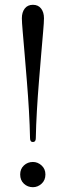

<svg xmlns="http://www.w3.org/2000/svg" viewBox="-20 -770 277 799"><path d="M117 -179Q105 -179 105 -195Q104 -248 100.5 -308.5Q97 -369 92 -430Q87 -491 82.5 -545Q78 -599 74.5 -638.5Q71 -678 71 -694Q71 -719 83 -734.5Q95 -750 117 -750Q139 -750 151 -734.5Q163 -719 163 -694Q163 -677 159.5 -638Q156 -599 151.5 -545Q147 -491 142 -430Q137 -369 133.5 -308.5Q130 -248 129 -195Q129 -179 117 -179ZM117 9Q95 9 79.5 -5.5Q64 -20 64 -44Q64 -67 79.5 -81.5Q95 -96 117 -96Q137 -96 153 -81.5Q169 -67 169 -44Q169 -20 153 -5.5Q137 9 117 9Z"/></svg>

Font: Instrument Serif
Style: Regular
Weight: 400
Designer: Rodrigo Fuenzalida
Foundry: fragTYPE
Version: Version 1.000; ttfautohint (v1.8.4.7-5d5b);gftools[0.9.27]